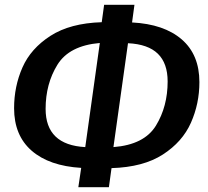

<svg xmlns="http://www.w3.org/2000/svg" viewBox="-20 -747 870 804"><path d="M447 -43 436 37H308L320 -44Q186 -52 112.5 -116Q39 -180 39 -294Q39 -385 74 -464.5Q109 -544 191.5 -597Q274 -650 406 -654L416 -727H543L533 -653Q667 -646 741 -582Q815 -518 815 -403Q815 -313 779.5 -233Q744 -153 662 -100Q580 -47 447 -43ZM337 -131 398 -567Q270 -556 220.5 -476Q171 -396 171 -291Q171 -140 337 -131ZM682 -406Q682 -482 641 -522Q600 -562 516 -566L455 -131Q584 -141 633 -221Q682 -301 682 -406Z"/></svg>

Font: FiraGO Medium
Style: Italic
Weight: 500
Italic angle: -8°
Designer: bBox Type GmbH
Foundry: bBox Type GmbH
Version: Version 1.001